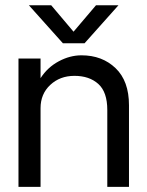

<svg xmlns="http://www.w3.org/2000/svg" viewBox="-20 -728 574 748"><path d="M309.5 -559.5H225L92.5 -707.5H179.5L266.5 -604.5L354 -707.5H441.5ZM398 -299.5Q398 -369.5 363 -401Q328 -432.5 270 -432.5Q213.5 -432.5 175.8 -397.2Q138 -362 138 -306.5V0H52V-500H138V-423.5Q165.5 -466 209 -489.2Q252.5 -512.5 297.5 -512.5Q378 -512.5 430.2 -462.5Q482.5 -412.5 482.5 -318V0H398Z"/></svg>

Font: Overused Grotesk
Style: Regular
Weight: 450
Version: Version 0.004